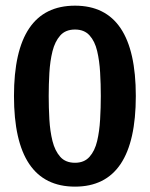

<svg xmlns="http://www.w3.org/2000/svg" viewBox="-20 -660 539 691"><path d="M342.8 -314.5Q342.8 -272.5 340.3 -230Q337.9 -187.5 329.6 -152.3Q321.3 -117.2 302.2 -95.7Q283.2 -74.2 250 -74.2Q215.8 -74.2 196.8 -95.7Q177.7 -117.2 168.9 -152.3Q160.2 -187.5 157.7 -230Q155.3 -272.5 155.3 -314.5Q155.3 -355.5 157.7 -397.9Q160.2 -440.4 168.9 -475.6Q177.7 -510.7 196.8 -532.2Q215.8 -553.7 250 -553.7Q283.2 -553.7 302.2 -532.7Q321.3 -511.7 329.6 -476.6Q337.9 -441.4 340.3 -399.4Q342.8 -357.4 342.8 -314.5ZM468.8 -314.5Q468.8 -639.6 250 -639.6Q30.3 -639.6 30.3 -314.5Q30.3 11.7 250 11.7Q468.8 11.7 468.8 -314.5Z"/></svg>

Font: Namkio Khamti Book
Style: Bold
Weight: 800
Designer: Debbi Hosken
Foundry: SIL International
Version: Version 3.917